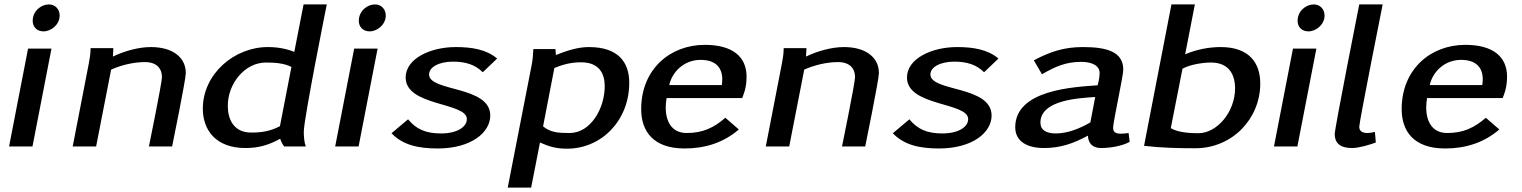

<svg xmlns="http://www.w3.org/2000/svg" viewBox="-20 -663 6890 869"><path d="M21 0H127L213 -443H107ZM128 -569C128 -541 147 -521 177 -521C211 -521 250 -551 250 -593C250 -621 230 -643 201 -643C166 -643 128 -613 128 -569Z M309 0H415L483 -348C530 -369 586 -382 636 -382C689 -382 713 -353 713 -314C713 -288 654 0 654 0H759C759 0 821 -303 821 -332C821 -406 758 -450 663 -450C607 -450 543 -432 491 -407C491 -415 493 -431 493 -445H390C390 -420 386 -397 382 -376Z M898 -171C898 -73 958 7 1091 7C1149 7 1196 -6 1248 -35C1252 -23 1258 -11 1266 0H1364C1357 -19 1355 -43 1355 -67C1355 -125 1459 -643 1459 -643H1354L1312 -428C1276 -443 1235 -450 1192 -450C1041 -450 898 -329 898 -171ZM1011 -184C1011 -284 1087 -380 1184 -380C1224 -380 1266 -377 1299 -360L1247 -92C1204 -69 1164 -63 1117 -63C1037 -63 1011 -124 1011 -184Z M1497 0H1603L1689 -443H1583ZM1604 -569C1604 -541 1623 -521 1653 -521C1687 -521 1726 -551 1726 -593C1726 -621 1706 -643 1677 -643C1642 -643 1604 -613 1604 -569Z M1752 -60C1803 -6 1875 9 1961 9C2112 9 2199 -63 2199 -140C2199 -276 1922 -247 1922 -326C1922 -358 1964 -384 2031 -384C2088 -384 2131 -370 2165 -336L2230 -398C2182 -439 2116 -450 2043 -450C1928 -450 1816 -398 1816 -312C1816 -181 2093 -201 2093 -124C2093 -89 2050 -59 1976 -59C1906 -59 1863 -79 1827 -123Z M2278 186H2384L2424 -18C2464 0 2497 10 2546 10C2703 10 2828 -118 2828 -288C2828 -381 2779 -450 2645 -450C2594 -450 2544 -433 2496 -414L2494 -441H2394C2393 -417 2391 -391 2386 -367ZM2438 -91 2489 -355C2529 -372 2567 -381 2610 -381C2692 -381 2717 -330 2717 -273C2717 -173 2654 -61 2558 -61C2508 -61 2472 -63 2438 -91Z M2882 -169C2882 -69 2937 9 3078 9C3170 9 3253 -16 3324 -77L3263 -130C3210 -84 3160 -61 3088 -61C3015 -61 2993 -121 2993 -177C2993 -192 2995 -206 2997 -219H3339C3343 -230 3359 -262 3359 -316C3359 -406 3296 -460 3170 -460C3012 -460 2882 -349 2882 -169ZM3009 -278C3022 -337 3075 -392 3151 -392C3222 -392 3249 -354 3249 -304C3249 -296 3248 -287 3247 -278Z M3446 0H3552L3620 -348C3667 -369 3723 -382 3773 -382C3826 -382 3850 -353 3850 -314C3850 -288 3791 0 3791 0H3896C3896 0 3958 -303 3958 -332C3958 -406 3895 -450 3800 -450C3744 -450 3680 -432 3628 -407C3628 -415 3630 -431 3630 -445H3527C3527 -420 3523 -397 3519 -376Z M4021 -60C4072 -6 4144 9 4230 9C4381 9 4468 -63 4468 -140C4468 -276 4191 -247 4191 -326C4191 -358 4233 -384 4300 -384C4357 -384 4400 -370 4434 -336L4499 -398C4451 -439 4385 -450 4312 -450C4197 -450 4085 -398 4085 -312C4085 -181 4362 -201 4362 -124C4362 -89 4319 -59 4245 -59C4175 -59 4132 -79 4096 -123Z M4575 -87C4575 -25 4626 7 4705 7C4779 7 4837 -13 4904 -49C4905 -18 4922 7 4963 7C5002 7 5057 -1 5093 -21L5088 -61C5077 -59 5063 -58 5052 -58C5025 -58 5018 -69 5018 -85C5018 -112 5064 -318 5064 -348C5064 -431 4985 -450 4881 -450C4797 -450 4735 -430 4659 -390L4696 -327C4757 -362 4804 -383 4874 -383C4917 -383 4957 -369 4957 -332C4957 -308 4948 -277 4948 -277C4840 -269 4575 -257 4575 -87ZM4689 -108C4689 -212 4868 -219 4937 -224L4915 -109C4869 -82 4812 -59 4759 -59C4716 -59 4689 -74 4689 -108Z M5158 -3C5234 6 5312 8 5390 8C5558 8 5684 -126 5684 -285C5684 -377 5635 -450 5505 -450C5452 -450 5394 -439 5344 -417L5388 -643H5282ZM5279 -83 5332 -352C5366 -371 5424 -380 5461 -380C5544 -380 5570 -323 5570 -263C5570 -158 5490 -60 5403 -60C5363 -60 5310 -64 5279 -83Z M5746 0H5852L5938 -443H5832ZM5853 -569C5853 -541 5872 -521 5902 -521C5936 -521 5975 -551 5975 -593C5975 -621 5955 -643 5926 -643C5891 -643 5853 -613 5853 -569Z M6021 -56C6021 -17 6044 7 6099 7C6130 7 6177 -7 6207 -18L6203 -66C6203 -66 6183 -61 6169 -61C6147 -61 6132 -69 6132 -89C6132 -112 6238 -643 6238 -643H6132C6132 -643 6021 -83 6021 -56Z M6324 -169C6324 -69 6379 9 6520 9C6612 9 6695 -16 6766 -77L6705 -130C6652 -84 6602 -61 6530 -61C6457 -61 6435 -121 6435 -177C6435 -192 6437 -206 6439 -219H6781C6785 -230 6801 -262 6801 -316C6801 -406 6738 -460 6612 -460C6454 -460 6324 -349 6324 -169ZM6451 -278C6464 -337 6517 -392 6593 -392C6664 -392 6691 -354 6691 -304C6691 -296 6690 -287 6689 -278Z"/></svg>

Font: KpSans
Style: BoldItalic
Weight: 700
Italic angle: -11°
Version: Version 0.66